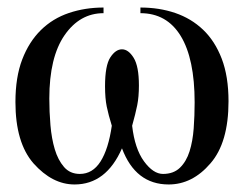

<svg xmlns="http://www.w3.org/2000/svg" viewBox="-20 -480 648 510"><path d="M353 -460Q403 -460 445.5 -445.5Q488 -431 519.5 -401Q551 -371 569 -324Q587 -277 587 -211Q587 -101 539 -46Q491 10 428 10Q340 10 304 -86Q262 10 178 10Q119 10 69 -46Q21 -101 21 -209Q21 -275 39 -322Q57 -369 88.5 -400Q120 -431 163 -445.5Q206 -460 255 -460V-445Q192 -445 151.5 -386.5Q111 -328 111 -218Q111 -183 114 -147.5Q117 -112 125.5 -83.5Q134 -55 150 -36.5Q166 -18 192 -18Q226 -18 247 -51Q268 -84 277 -146Q268 -175 263.5 -197Q259 -219 259 -251Q259 -306 273 -327.5Q287 -349 304 -349Q321 -349 335 -326.5Q349 -304 349 -253Q349 -223 344.5 -200.5Q340 -178 331 -146Q338 -85 362.5 -51.5Q387 -18 413 -18Q441 -18 458 -34.5Q475 -51 483.5 -78Q492 -105 494.5 -139Q497 -173 497 -208Q497 -324 460 -384.5Q423 -445 353 -445Z"/></svg>

Font: STIXGeneralUnicodeRegular
Style: Regular
Weight: 400
Designer: MicroPress Inc., with final additions and corrections provided by Coen Hoffman, Elsevier (retired)
Version: Version 1.1.0